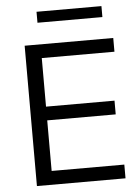

<svg xmlns="http://www.w3.org/2000/svg" viewBox="-58 -897 687 942"><g transform="rotate(-5 286.0 -426.0)"><path d="M85.3 0H521.6V-67.6H163.7V-316.7H501V-384.3H163.7V-623.5H521.6V-691.2H85.3ZM157.8 -798H477.5V-852H157.8Z"/></g></svg>

Font: LL Pando Sans
Style: Regular
Weight: 400
Designer: Joshua Smith
Foundry: Joshua Smith
Version: Version 1.000;Glyphs 3.2.1 (3258)